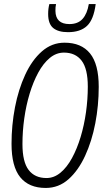

<svg xmlns="http://www.w3.org/2000/svg" viewBox="-20 -920 522 949"><path d="M206 9Q123 9 80 -44Q37 -97 37 -209Q37 -301 54 -389.5Q71 -478 104.5 -550.5Q138 -623 187 -666Q236 -709 299 -709Q382 -709 425 -656Q468 -603 468 -491Q468 -399 451 -310.5Q434 -222 400.5 -149.5Q367 -77 318.5 -34Q270 9 206 9ZM210 -40Q247 -40 279 -66.5Q311 -93 336 -139Q361 -185 378.5 -243Q396 -301 405 -365Q414 -429 414 -492Q414 -580 383.5 -620Q353 -660 296 -660Q258 -660 226 -633.5Q194 -607 169 -561Q144 -515 126.5 -457Q109 -399 100 -335Q91 -271 91 -208Q91 -120 121.5 -80Q152 -40 210 -40ZM316 -761Q268 -761 243 -781.5Q218 -802 218 -851Q218 -878 224 -900H257Q255 -892 254.5 -884Q254 -876 254 -866Q255 -801 323 -801Q365 -801 388 -826.5Q411 -852 419 -900H453Q443 -823 410 -792Q377 -761 316 -761Z"/></svg>

Font: Georama SemiCondensed Light
Style: Italic
Weight: 300
Width: 4
Italic angle: -9°
Designer: Jean-Baptiste Levee
Foundry: Production Type
Version: Version 1.000